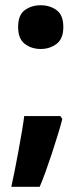

<svg xmlns="http://www.w3.org/2000/svg" viewBox="-20 -576 308 731"><path d="M23.1 135.1Q27.8 114.2 35.3 77.2Q42.7 40.2 50.3 -1.4Q57.9 -43 64 -79Q70 -115 72.2 -134.1H210.1L217.2 -122.9Q212 -101.8 201.5 -67.2Q191 -32.6 178.4 5.8Q165.7 44.1 153.2 78.8Q140.6 113.4 131.2 135.1ZM135.3 -389.5Q99.5 -389.5 74.3 -409Q49 -428.5 49 -472.9Q49 -518.8 74.3 -537.4Q99.5 -556 135.3 -556Q169.6 -556 195.4 -537.4Q221.1 -518.8 221.1 -472.9Q221.1 -428.5 195.4 -409Q169.6 -389.5 135.3 -389.5Z"/></svg>

Font: Nokora
Style: Regular
Weight: 400
Designer: Danh Hong
Foundry: Danh Hong
Version: Version 9.000